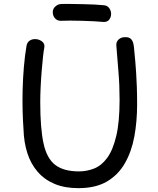

<svg xmlns="http://www.w3.org/2000/svg" viewBox="-20 -969 820 997"><path d="M118 -733Q122 -750 134 -758Q146 -766 162 -766Q182 -766 198 -754Q214 -742 210 -721Q207 -708 203.5 -675.5Q200 -643 196.5 -601Q193 -559 191 -516Q189 -473 189 -438Q189 -303 206 -224.5Q223 -146 267 -112.5Q311 -79 390 -79Q431 -79 469 -94Q507 -109 536.5 -149Q566 -189 583.5 -262Q601 -335 601 -451Q601 -527 595 -597Q589 -667 584 -734Q583 -752 596 -764Q609 -776 628 -776Q649 -777 659 -767.5Q669 -758 672.5 -742.5Q676 -727 677 -708Q680 -679 682.5 -650.5Q685 -622 687 -590Q689 -558 690.5 -518.5Q692 -479 692 -427Q692 -338 677.5 -259.5Q663 -181 628 -120.5Q593 -60 534.5 -26Q476 8 387 8Q316 8 263.5 -14Q211 -36 175.5 -77Q140 -118 122 -174Q104 -230 102 -299Q99 -338 97.5 -391Q96 -444 97.5 -503Q99 -562 104 -621.5Q109 -681 118 -733ZM296 -861Q277 -861 265.5 -874Q254 -887 254 -906Q254 -923 267 -935Q280 -947 296 -948Q314 -949 343.5 -948.5Q373 -948 406 -947.5Q439 -947 469 -945.5Q499 -944 517 -942Q537 -941 547 -927Q557 -913 557 -897Q557 -880 547 -867Q537 -854 517 -855Q499 -857 469.5 -858.5Q440 -860 406.5 -861Q373 -862 343.5 -862Q314 -862 296 -861Z"/></svg>

Font: Playpen Sans Arabic
Style: Regular
Weight: 400
Designer: Azza Alameddine, Laura Meseguer, Veronika Burian, José Scaglione
Foundry: TypeTogether
Version: Version 2.000